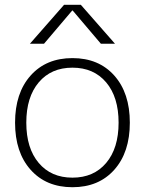

<svg xmlns="http://www.w3.org/2000/svg" viewBox="-20 -773 606 803"><path d="M282 -729 164 -590H105L248 -753H318L461 -590H402L284 -729ZM424 -428.5Q372 -490 283 -490Q194 -490 142 -428.5Q90 -367 90 -260Q90 -153 142 -91.5Q194 -30 283 -30Q372 -30 424 -91.5Q476 -153 476 -260Q476 -367 424 -428.5ZM458 -63Q393 10 283 10Q173 10 108 -63Q43 -136 43 -260Q43 -384 108 -457Q173 -530 283 -530Q393 -530 458 -457Q523 -384 523 -260Q523 -136 458 -63Z"/></svg>

Font: M PLUS 1p Light
Style: Regular
Weight: 300
Version: Version 1.061